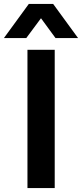

<svg xmlns="http://www.w3.org/2000/svg" viewBox="-39 -959 418 979"><path d="M101 0V-705H240V0ZM-19 -765 108 -939H232L359 -765H244L170 -866L95 -765Z"/></svg>

Font: Nunito Sans 6pt
Style: Bold
Weight: 700
Version: Version 3.101;gftools[0.9.27]